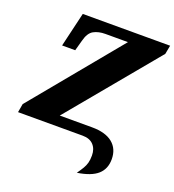

<svg xmlns="http://www.w3.org/2000/svg" viewBox="-164 -841 1087 1198"><g transform="rotate(20 379.5 -242.0)"><path d="M483 230Q502 203 513 184.5Q524 166 529.5 146Q535 126 535 97Q535 53 510 26.5Q485 0 438 0H9L19 -57L504 -645H354Q309 -645 277 -627.5Q245 -610 231 -554L212 -485H125L179 -714H759L748 -656L261 -69H475Q565 -69 612 -30.5Q659 8 659 77Q659 141 617 178.5Q575 216 483 230Z"/></g></svg>

Font: Noto Serif Black
Style: Italic
Weight: 900
Italic angle: -12°
Designer: Monotype Design Team
Foundry: Monotype Imaging Inc.
Version: Version 2.013